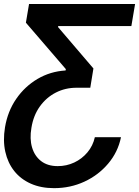

<svg xmlns="http://www.w3.org/2000/svg" viewBox="-31 -748 711 983"><path d="M588.4 -45.4Q572.8 30.8 522.7 89.8Q472.7 148.9 400.9 182.1Q329.1 215.3 245.6 215.3Q178.7 215.3 127 192.4Q75.2 169.4 42 127.7Q8.8 85.9 -3.9 28.8Q-16.6 -28.3 -5.4 -96.2Q8.3 -178.2 52 -241.7Q95.7 -305.2 160.9 -343.8Q226.1 -382.3 304.7 -387.2L306.2 -394L101.6 -631.8L117.7 -727.5H660.6L641.6 -614.7H266.6V-608.9L447.3 -397.5L431.2 -298.8H360.8Q303.2 -298.8 254.6 -273.9Q206.1 -249 173.1 -203.1Q140.1 -157.2 129.9 -93.8Q120.1 -37.6 133.1 6.6Q146 50.8 179.4 76.7Q212.9 102.5 264.6 102.5Q309.6 102.5 349.1 84Q388.7 65.4 416.7 32Q444.8 -1.5 454.6 -45.4Z"/></svg>

Font: Inter Tight SemiBold
Style: Italic
Weight: 600
Italic angle: -9.39999°
Designer: Rasmus Andersson
Foundry: rsms
Version: Version 3.004